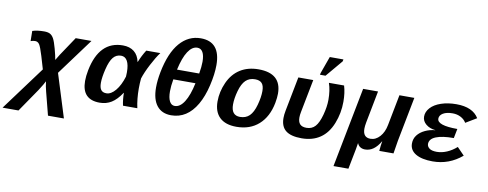

<svg xmlns="http://www.w3.org/2000/svg" viewBox="-146 -1147 4421 1740"><g transform="rotate(10 2065.0 -276.5)"><path d="M181.2 -539.1Q215.3 -539.1 235.1 -528.3Q254.9 -517.6 269.3 -491.5Q283.7 -465.3 301 -401.6Q318.4 -337.9 323.7 -301.8L356.9 -356L472.2 -528.3H617.2L368.7 -191.4L493.2 207H346.7L292.5 -3.9Q279.8 -50.8 274.9 -96.7Q263.2 -71.3 221.2 -6.3L75.2 207H-71.3L228 -197.8L192.9 -316.4Q168.5 -396.5 154.1 -417.7Q139.6 -439 115.2 -439Q95.2 -439 74.2 -431.2L72.8 -524.4Q115.2 -539.1 181.2 -539.1Z M986.3 -115.7Q942.4 -49.3 894.8 -19.8Q847.2 9.8 786.6 9.8Q623 9.8 623 -161.6Q623 -206.1 633.8 -261.7Q688.5 -538.1 905.8 -538.1Q969.2 -538.1 1009.3 -506.1Q1049.3 -474.1 1061.5 -413.6H1063Q1087.9 -475.6 1121.6 -528.3H1251Q1216.3 -481.9 1176.5 -405.3Q1136.7 -328.6 1118.7 -271.5Q1114.3 -224.1 1114.3 -178.2Q1114.3 -83 1132.3 0H1000.5Q988.3 -55.7 988.3 -115.7ZM767.1 -169.4Q767.1 -125 783 -104.7Q798.8 -84.5 832 -84.5Q875 -84.5 915.8 -133.5Q956.5 -182.6 981.4 -264.6L982.9 -304.2Q982.9 -372.6 963.1 -408Q943.4 -443.4 905.3 -443.4Q861.3 -443.4 833 -409.2Q804.7 -375 785.9 -297.6Q767.1 -220.2 767.1 -169.4Z M1444.3 9.8Q1358.4 9.8 1312.5 -47.9Q1266.6 -105.5 1266.6 -215.8Q1266.6 -279.3 1281.7 -357.9Q1317.4 -540.5 1397 -632.3Q1476.6 -724.1 1589.8 -724.1Q1770.5 -724.1 1770.5 -509.3Q1770.5 -425.8 1745.8 -320.1Q1721.2 -214.4 1678 -139.9Q1634.8 -65.4 1576.2 -27.8Q1517.6 9.8 1444.3 9.8ZM1461.9 -79.1Q1510.7 -79.1 1549.6 -140.6Q1588.4 -202.1 1611.8 -314.5H1408.2Q1397 -250 1397 -202.6Q1397 -143.6 1413.8 -111.3Q1430.7 -79.1 1461.9 -79.1ZM1573.7 -634.8Q1525.9 -634.8 1488 -576.9Q1450.2 -519 1425.8 -407.2H1629.9Q1641.1 -470.7 1641.1 -517.1Q1641.1 -574.2 1624 -604.5Q1606.9 -634.8 1573.7 -634.8Z M2044.9 9.8Q1943.4 9.8 1890.4 -41Q1837.4 -91.8 1837.4 -187Q1837.4 -276.9 1876.2 -362.8Q1915 -448.7 1985.8 -493.4Q2056.6 -538.1 2154.3 -538.1Q2364.7 -538.1 2364.7 -351.1Q2364.7 -314 2355.5 -264.6Q2330.1 -133.3 2249.5 -61.8Q2168.9 9.8 2044.9 9.8ZM2221.7 -349.1Q2221.7 -398.4 2201.7 -421.1Q2181.6 -443.8 2138.2 -443.8Q2085.9 -443.8 2052.7 -411.9Q2019.5 -379.9 2000 -310.1Q1980.5 -240.2 1980.5 -184.6Q1980.5 -84 2061.5 -84Q2114.7 -84 2148.4 -116.7Q2182.1 -149.4 2201.9 -221.4Q2221.7 -293.5 2221.7 -349.1Z M2644.5 9.8Q2546.4 9.8 2499.3 -27.3Q2452.1 -64.5 2452.1 -143.1Q2452.1 -174.3 2459.5 -211.4L2521 -528.3H2658.2L2599.1 -224.6Q2593.3 -195.3 2593.3 -172.9Q2593.3 -132.3 2612.1 -111.8Q2630.9 -91.3 2672.4 -91.3Q2721.7 -91.3 2752.4 -125.2Q2783.2 -159.2 2804 -235.8Q2824.7 -312.5 2824.7 -375.5Q2824.7 -463.4 2802.2 -528.3H2941.9Q2961.4 -464.8 2961.4 -381.8Q2961.4 -276.9 2923.6 -181.4Q2885.7 -85.9 2815.4 -38.1Q2745.1 9.8 2644.5 9.8ZM2709.5 -586.4 2712.9 -602.5 2769.5 -759.8H2895L2891.6 -741.7L2760.7 -586.4Z M3358.9 0Q3363.3 -54.7 3370.1 -89.8H3368.7Q3311.5 9.8 3229 9.8Q3203.6 9.8 3184.8 -2Q3166 -13.7 3158.7 -34.2H3156.7L3147.5 22L3111.3 207.5H2974.1L3117.2 -528.3H3254.4L3197.3 -232.9Q3190.9 -198.2 3190.9 -174.8Q3190.9 -94.2 3260.3 -94.2Q3308.6 -94.2 3346.2 -136Q3383.8 -177.7 3396.5 -246.1L3451.2 -528.3H3588.4L3508.8 -118.2Q3491.2 -17.1 3489.7 0Z M3873 -82Q3918 -82 3964.8 -101.8Q4011.7 -121.6 4053.7 -158.7L4120.1 -90.3Q4002.4 9.8 3850.6 9.8Q3750.5 9.8 3694.6 -23.4Q3638.7 -56.6 3638.7 -117.7Q3638.7 -161.6 3663.8 -194.3Q3689 -227.1 3732.4 -247.8Q3775.9 -268.6 3826.2 -272.5L3826.7 -273.4Q3774.4 -278.3 3739.5 -307.1Q3704.6 -335.9 3704.6 -377.4Q3704.6 -421.4 3738.5 -458.7Q3772.5 -496.1 3834.7 -517.1Q3897 -538.1 3974.6 -538.1Q4125.5 -538.1 4181.2 -445.8L4081.1 -385.7Q4063.5 -416 4030 -433.3Q3996.6 -450.7 3955.6 -450.7Q3899.4 -450.7 3867.2 -431.2Q3835 -411.6 3835 -380.9Q3835 -318.4 4021 -318.4L4003.9 -231.9Q3898.4 -231.9 3840.8 -208.7Q3783.2 -185.5 3782.7 -139.6Q3782.7 -115.7 3804.2 -98.9Q3825.7 -82 3873 -82Z"/></g></svg>

Font: Liberation Mono
Style: Bold Italic
Weight: 700
Italic angle: -12°
Monospace: yes
Designer: Steve Matteson
Foundry: Ascender Corporation
Version: Version 2.1.5